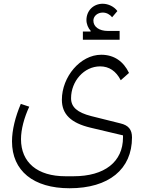

<svg xmlns="http://www.w3.org/2000/svg" viewBox="-20 -764 762 1024"><path d="M422 -552H618V-599H555C509 -599 478 -621 478 -654C478 -678 500 -697 528 -697C548 -697 566 -687 578 -672L606 -705C589 -729 557 -744 528 -744C478 -744 441 -707 441 -657C441 -636 450 -614 464 -599L463 -596H422ZM351 240C560 240 684 139 684 -31C684 -73 665 -96 622 -106L466 -145C392 -164 359 -193 359 -240C359 -331 428 -410 514 -410C562 -410 599 -385 624 -336L668 -375C639 -436 589 -472 520 -472C408 -472 310 -354 310 -232C310 -155 358 -108 463 -83L636 -42V-31C636 99 538 176 372 176H329C180 176 92 103 92 -22C92 -74 109 -137 136 -195L91 -210C62 -142 44 -71 44 -10C44 147 158 240 351 240Z"/></svg>

Font: IBM Plex Arabic Light
Style: Regular
Weight: 300
Designer: Mike Abbink, Paul van der Laan, Pieter van Rosmalen, Wael Morcos, Khajak Apelian
Foundry: Bold Monday
Version: Version 1.0